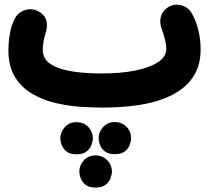

<svg xmlns="http://www.w3.org/2000/svg" viewBox="-20 -401 910 835"><path d="M16.6 -182.1Q16.6 -216.3 22.5 -252.2Q28.3 -288.1 43.9 -319.3Q57.6 -346.7 87.4 -356.7Q117.2 -366.7 144.5 -353Q200.7 -324.7 177.2 -252.9Q172.4 -239.3 169.2 -219.2Q166 -199.2 166 -182.1Q166 -130.9 232.2 -106.2Q298.3 -81.5 424.8 -81.5Q505.4 -81.5 568.1 -94.2Q630.9 -106.9 667 -130.6Q703.1 -154.3 703.1 -187Q703.1 -209 696 -234.6Q689 -260.3 685.1 -269.5Q672.4 -299.8 679.4 -327.6Q686.5 -355.5 712.9 -370.6Q739.3 -386.2 769 -377.9Q798.8 -369.6 814 -343.3Q832.5 -311 842.5 -270.3Q852.5 -229.5 852.5 -187Q852.5 -126.5 829.8 -83.7Q807.1 -41 769 -13.2Q731 14.6 684.3 31Q637.7 47.4 589.6 54.9Q541.5 62.5 498.3 64.7Q455.1 66.9 424.8 66.9Q384.8 66.9 331.5 63.5Q278.3 60.1 223.4 47.4Q168.5 34.7 121.6 7.8Q74.7 -19 45.7 -65.2Q16.6 -111.3 16.6 -182.1ZM409.2 198.7Q409.2 171.9 429 150.9Q448.7 129.9 478.5 129.9Q500.5 129.9 515.6 139.2Q530.8 148.4 539.6 162.1Q550.3 179.7 550.3 198.7Q550.3 212.4 544.2 229Q538.1 245.6 522.7 257.6Q507.3 269.5 479.5 269.5Q450.7 269.5 435.8 257.3Q420.9 245.1 415 229Q411.6 221.2 410.4 213.4Q409.2 205.6 409.2 198.7ZM242.7 199.2Q242.7 172.4 262.2 151.4Q281.7 130.4 311.5 130.4Q334 130.4 349.1 139.4Q364.3 148.4 372.6 162.6Q383.8 179.7 383.8 199.2Q383.8 212.9 377.7 229.5Q371.6 246.1 356.2 258.1Q340.8 270 313 270Q284.2 270 269.3 257.8Q254.4 245.6 248 229.5Q242.7 215.3 242.7 199.2ZM325.2 343.3Q325.2 316.9 345 295.9Q364.7 274.9 394.5 274.9Q416.5 274.9 431.6 284.2Q446.8 293.5 455.6 307.1Q466.8 326.2 466.8 343.8Q466.8 357.4 460.7 374Q454.6 390.6 439.2 402.6Q423.8 414.6 395.5 414.6Q367.2 414.6 352.1 402.6Q336.9 390.6 331.1 374.5Q325.2 358.9 325.2 343.3Z"/></svg>

Font: Mikhak-DS1-FD ExtraBold
Style: Regular
Weight: 800
Designer: Amin Abedi
Version: Version 3.2